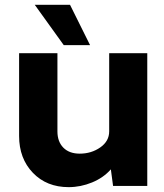

<svg xmlns="http://www.w3.org/2000/svg" viewBox="-20 -770 678 795"><path d="M244.1 -583 124 -750H270L353 -583ZM589.8 -549.8V0H448.2L439 -68.8Q408.7 -34.2 361.3 -14.6Q314 4.9 264.2 4.9Q173.3 4.9 116.2 -54.4Q59.1 -113.8 59.1 -207V-549.8H217.8V-226.1Q217.8 -183.6 242.2 -158.7Q266.6 -133.8 310.1 -133.8Q358.4 -133.8 395.3 -159.7Q432.1 -185.5 432.1 -226.1V-549.8Z"/></svg>

Font: Oakes Grotesk Bold
Style: Regular
Weight: 700
Designer: Samuel Oakes
Foundry: Samuel Oakes
Version: Version 1.000;PS 001.000;hotconv 1.0.88;makeotf.lib2.5.64775